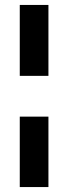

<svg xmlns="http://www.w3.org/2000/svg" viewBox="-20 -714 276 777"><path d="M60 -407V-694H176V-407ZM60 43V-242H176V43Z"/></svg>

Font: Rambla
Style: Bold
Weight: 700
Designer: Martin Sommaruga
Foundry: Martin Sommaruga
Version: Version 1.001